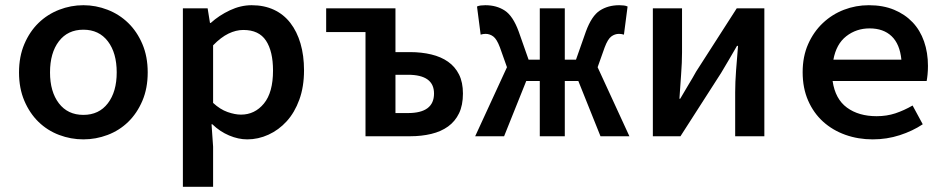

<svg xmlns="http://www.w3.org/2000/svg" viewBox="-20 -523 3640 737"><path d="M300 12Q252 12 207 -5Q162 -22 128 -55Q94 -88 73.5 -136Q53 -184 53 -245Q53 -306 73.5 -354Q94 -402 128 -435Q162 -468 207 -485.5Q252 -503 300 -503Q348 -503 393 -485.5Q438 -468 472 -435Q506 -402 526.5 -354Q547 -306 547 -245Q547 -184 526.5 -136Q506 -88 472 -55Q438 -22 393 -5Q348 12 300 12ZM300 -82Q360 -82 394 -126.5Q428 -171 428 -245Q428 -320 394 -364.5Q360 -409 300 -409Q240 -409 206 -364.5Q172 -320 172 -245Q172 -171 206 -126.5Q240 -82 300 -82Z M682 194V-491H777L786 -435H789Q821 -464 862.5 -483.5Q904 -503 946 -503Q994 -503 1031.5 -485.5Q1069 -468 1094.5 -435Q1120 -402 1133.5 -356Q1147 -310 1147 -253Q1147 -190 1129 -140.5Q1111 -91 1080.5 -57.5Q1050 -24 1010.5 -6Q971 12 929 12Q895 12 859.5 -3Q824 -18 795 -46H792L798 40V194ZM905 -83Q958 -83 993 -125.5Q1028 -168 1028 -252Q1028 -326 1001 -367Q974 -408 914 -408Q886 -408 857 -394Q828 -380 798 -349V-128Q825 -103 853.5 -93Q882 -83 905 -83Z M1383 0V-400H1232V-491H1498V-323H1554Q1598 -323 1635.5 -314Q1673 -305 1700 -286Q1727 -267 1742 -237Q1757 -207 1757 -164Q1757 -119 1742 -88Q1727 -57 1700 -37.5Q1673 -18 1635.5 -9Q1598 0 1554 0ZM1498 -89H1546Q1646 -89 1646 -164Q1646 -236 1546 -236H1498Z M1804 0 1926 -265 1899 -341Q1887 -373 1873.5 -383Q1860 -393 1844 -393Q1834 -393 1825 -390L1811 -498Q1817 -501 1825.5 -502Q1834 -503 1843 -503Q1886 -503 1917.5 -482.5Q1949 -462 1971 -402L2009 -294H2052V-491H2148V-294H2191L2229 -402Q2251 -462 2282.5 -482.5Q2314 -503 2357 -503Q2366 -503 2374.5 -502Q2383 -501 2389 -498L2375 -390Q2366 -393 2356 -393Q2340 -393 2326.5 -383Q2313 -373 2301 -341L2274 -265L2396 0H2285L2200 -212H2148V0H2052V-212H2000L1915 0Z M2486 0V-491H2598V-322Q2598 -284 2594.5 -237.5Q2591 -191 2588 -144H2591Q2604 -167 2622 -196.5Q2640 -226 2652 -248L2808 -491H2914V0H2802V-169Q2802 -207 2805.5 -253.5Q2809 -300 2813 -347H2809Q2796 -324 2778.5 -294.5Q2761 -265 2748 -243L2592 0Z M3330 12Q3274 12 3225 -5.5Q3176 -23 3139.5 -56Q3103 -89 3082 -137Q3061 -185 3061 -246Q3061 -306 3082 -353.5Q3103 -401 3138.5 -434.5Q3174 -468 3219.5 -485.5Q3265 -503 3315 -503Q3370 -503 3412 -485.5Q3454 -468 3483 -437.5Q3512 -407 3527 -364Q3542 -321 3542 -270Q3542 -253 3540.5 -237.5Q3539 -222 3537 -212H3176Q3186 -143 3231 -110Q3276 -77 3345 -77Q3384 -77 3417 -88Q3450 -99 3483 -118L3522 -46Q3483 -20 3433.5 -4Q3384 12 3330 12ZM3318 -414Q3267 -414 3228.5 -384Q3190 -354 3179 -294H3440Q3434 -354 3402.5 -384Q3371 -414 3318 -414Z"/></svg>

Font: Source Code Pro Semibold
Style: Regular
Weight: 600
Monospace: yes
Designer: Paul D. Hunt, Teo Tuominen
Foundry: Adobe Systems Incorporated
Version: Version 2.030;PS 1.000;hotconv 16.6.51;makeotf.lib2.5.65220